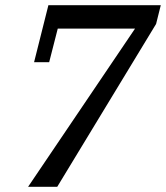

<svg xmlns="http://www.w3.org/2000/svg" viewBox="-20 -718 638 738"><path d="M499 -608H202L169 -479H111L166 -698H598L580 -626L200 0H88Z"/></svg>

Font: IBM Plex Serif Medium
Style: Italic
Weight: 500
Italic angle: -14°
Designer: Mike Abbink, Paul van der Laan, Pieter van Rosmalen
Foundry: Bold Monday
Version: Version 2.5